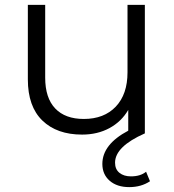

<svg xmlns="http://www.w3.org/2000/svg" viewBox="-20 -546 713 786"><path d="M578 157 594 196Q558 220 509 220Q459 220 429 194Q399 168 399 125Q399 45 505 -11V-96Q477 -48 428 -21.5Q379 5 316 5Q213 5 153.5 -52.5Q94 -110 94 -221V-526H165V-228Q165 -145 206 -102Q247 -59 323 -59Q406 -59 454 -109.5Q502 -160 502 -250V-526H573V0Q451 54 451 120Q451 147 469 161.5Q487 176 516 176Q555 176 578 157Z"/></svg>

Font: Montserrat Alternates
Style: Regular
Weight: 400
Designer: Julieta Ulanovsky
Foundry: Julieta Ulanovsky
Version: Version 7.200;PS 007.200;hotconv 1.0.88;makeotf.lib2.5.64775